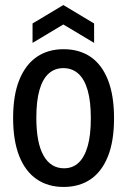

<svg xmlns="http://www.w3.org/2000/svg" viewBox="-20 -729 504 761"><path d="M232 12Q170 12 125 -19Q80 -50 56 -111Q32 -172 32 -261Q32 -353 57 -413.5Q82 -474 126.5 -504Q171 -534 232 -534Q294 -534 338.5 -504Q383 -474 407.5 -413Q432 -352 432 -260Q432 -169 407.5 -108.5Q383 -48 338.5 -18Q294 12 232 12ZM234 -62Q268 -62 291.5 -84Q315 -106 327.5 -149.5Q340 -193 340 -260Q340 -327 327.5 -371Q315 -415 290.5 -437Q266 -459 231 -459Q197 -459 173 -437.5Q149 -416 136.5 -372.5Q124 -329 124 -262Q124 -163 152.5 -112.5Q181 -62 234 -62ZM109 -559V-636L231 -709L353 -636V-559L231 -632Z"/></svg>

Font: Bricolage Grotesque 72pt SemiCondensed
Style: Regular
Weight: 400
Width: 4
Designer: Mathieu Triay
Foundry: Atelier Triay
Version: Version 1.001;gftools[0.9.33.dev8+g029e19f]